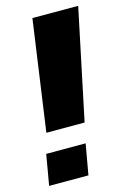

<svg xmlns="http://www.w3.org/2000/svg" viewBox="-120 -727 521 788"><g transform="rotate(-15 141.0 -333.5)"><path d="M33.5 -205.5H196L294.5 -675H100ZM-12 8H155L178 -122H10.5Z"/></g></svg>

Font: Anybody UltraCondensed Thin
Style: Bold Italic
Weight: 700
Italic angle: -10°
Version: Version 1.111